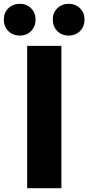

<svg xmlns="http://www.w3.org/2000/svg" viewBox="-56 -984 462 1004"><path d="M86 -744H265V0H86ZM-13 -822Q-36 -846 -36 -882Q-36 -917 -13 -940Q11 -964 48 -964Q84 -964 107 -940Q130 -917 130 -882Q130 -846 107 -822Q84 -798 48 -798Q11 -798 -13 -822ZM243 -822Q220 -846 220 -882Q220 -917 243 -940Q267 -964 303 -964Q339 -964 363 -940Q386 -917 386 -882Q386 -846 363 -822Q339 -798 303 -798Q267 -798 243 -822Z"/></svg>

Font: Source Han Sans CN Heavy
Style: Bold
Weight: 900
Designer: Ryoko NISHIZUKA (kana & ideographs); Paul D. Hunt (Latin, Greek & Cyrillic); Wenlong ZHANG (bopomofo); Sandoll Communica
Foundry: Adobe Systems Incorporated
Version: Version 1.000;PS 1;hotconv 1.0.78;makeotf.lib2.5.61930